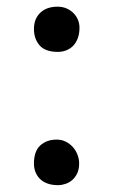

<svg xmlns="http://www.w3.org/2000/svg" viewBox="-20 -535 337 572"><path d="M148.9 -119.1Q163.6 -119.1 175.8 -113Q188 -106.9 196.8 -97.2Q205.6 -87.4 210.7 -74.5Q215.8 -61.5 215.8 -48.3Q215.8 -30.8 210 -18.6Q204.1 -6.3 195.1 1.5Q186 9.3 174.8 12.9Q163.6 16.6 152.8 16.6Q133.8 16.6 120.1 11.2Q106.4 5.9 97.9 -3.2Q89.4 -12.2 85.2 -23.7Q81.1 -35.2 81.1 -47.4Q81.1 -84.5 100.1 -101.8Q119.1 -119.1 148.9 -119.1ZM81.1 -448.7Q81.1 -479 100.1 -497.1Q119.1 -515.1 151.4 -515.1Q166 -515.1 178 -510Q189.9 -504.9 198.7 -496.1Q207.5 -487.3 212.2 -476.1Q216.8 -464.8 216.8 -452.6Q216.8 -434.1 211.4 -420.4Q206.1 -406.7 197.3 -397.9Q188.5 -389.2 176.8 -384.8Q165 -380.4 152.8 -380.4Q114.7 -380.4 97.9 -399.9Q81.1 -419.4 81.1 -448.7Z"/></svg>

Font: Tienne
Style: Regular
Weight: 400
Designer: vernon adams
Foundry: vernon adams
Version: Version 1.001